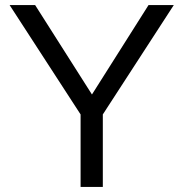

<svg xmlns="http://www.w3.org/2000/svg" viewBox="-20 -740 726 760"><path d="M299 -287 18 -720H119L344 -366L568 -720H668L387 -287V0H299Z"/></svg>

Font: Aspekta Variable
Style: Regular
Weight: 400
Designer: Ivo Dolenc
Version: Version 2.100